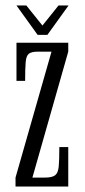

<svg xmlns="http://www.w3.org/2000/svg" viewBox="-20 -679 308 699"><path d="M36.5 0V-32.5L167.5 -491H118Q95 -491 85.2 -483.5Q75.5 -476 73.5 -453.2Q71.5 -430.5 71.5 -384.5H40V-523.5H228.5V-491L98 -32.5H143.5Q169.5 -32.5 180.5 -40.8Q191.5 -49 193.8 -72.8Q196 -96.5 196 -143.5H228.5V0ZM117 -552 40 -659H76L134.5 -586L193 -659H229.5L152.5 -552Z"/></svg>

Font: Imbue 10pt Light
Style: Regular
Weight: 300
Designer: Tyler Finck
Foundry: Etcetera Type Company
Version: Version 1.102; ttfautohint (v1.8.3)